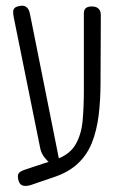

<svg xmlns="http://www.w3.org/2000/svg" viewBox="-20 -602 410 657"><path d="M86 31Q73 35 63.5 34Q54 33 49 27Q44 21 42 10Q40 0 42.5 -6Q45 -12 52.5 -16Q60 -20 73 -24L170 -56Q218 -72 238.5 -107.5Q259 -143 263 -191.5Q267 -240 267 -295V-557Q267 -565 270 -570Q273 -575 279 -577.5Q285 -580 294 -580Q304 -580 311 -576.5Q318 -573 321.5 -566.5Q325 -560 325 -550L324 -319Q324 -259 317.5 -207Q311 -155 294.5 -113.5Q278 -72 246 -42Q214 -12 162 5ZM151 -44Q142 -51 132 -63.5Q122 -76 118 -93L27 -543Q25 -554 25 -561.5Q25 -569 29.5 -574Q34 -579 45 -581Q57 -584 64.5 -581Q72 -578 76.5 -571Q81 -564 83 -552L183 -52Z"/></svg>

Font: Fredoka Condensed Light
Style: Regular
Weight: 300
Width: 3
Designer: Ben Nathan
Foundry: Milena B. Brandão, Ben Nathan
Version: Version 2.001